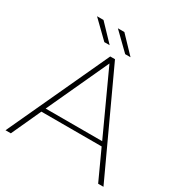

<svg xmlns="http://www.w3.org/2000/svg" viewBox="-198 -1013 1092 1156"><g transform="rotate(30 348.0 -435.0)"><path d="M7 0 331 -700H364L688 0H651L557 -205H138L44 0ZM544 -234 348 -661 151 -234ZM402 -757 286 -870H331L439 -757ZM257 -757 141 -870H186L294 -757Z"/></g></svg>

Font: Montserrat Thin ExtraLight
Style: Regular
Weight: 250
Version: Version 9.000